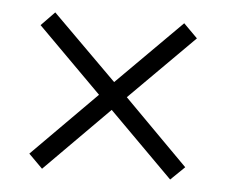

<svg xmlns="http://www.w3.org/2000/svg" viewBox="-37 -663 535 454"><g transform="rotate(5 230.5 -436.0)"><path d="M383 -622 230 -469 77 -621 45 -588 197 -436 45 -283 78 -250 230 -403 382 -251 415 -283 263 -436 416 -589Z"/></g></svg>

Font: Noto Sans Kannada UI Condensed Light
Style: Regular
Weight: 300
Width: 3
Designer: Jelle Bosma - Monotype Design Team
Foundry: Monotype Imaging Inc.
Version: Version 2.005